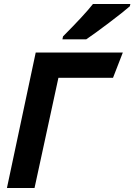

<svg xmlns="http://www.w3.org/2000/svg" viewBox="-20 -938 670 958"><path d="M152.3 0H14.6L158.2 -675.8H592.8L543.9 -549.8H271.5ZM410.2 -741.7H291.5L294.4 -756.3Q401.4 -863.8 443.8 -918H630.4L627.9 -906.7Q596.2 -878.9 523.2 -823.7Q450.2 -768.6 410.2 -741.7Z"/></svg>

Font: Cadman
Style: Bold Italic
Weight: 700
Italic angle: -12°
Designer: Paul James MIller
Foundry: High-Logic / Made with FontCreator
Version: Version 2.114;March 28, 2021;FontCreator 13.0.0.2683 64-bit